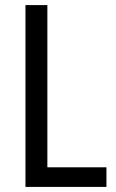

<svg xmlns="http://www.w3.org/2000/svg" viewBox="-20 -734 457 754"><path d="M80 0H398V-77H166V-714H80Z"/></svg>

Font: Noto Sans Lao UI Cond
Style: Regular
Weight: 400
Width: 3
Designer: Monotype Design Team
Foundry: Monotype Imaging Inc.
Version: Version 2.000